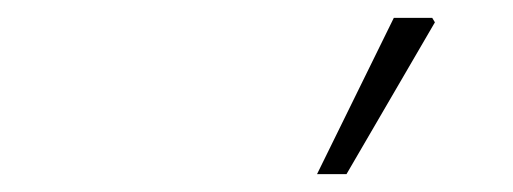

<svg xmlns="http://www.w3.org/2000/svg" viewBox="-20 -756 575 215"><path d="M335 -561 421 -736H464L467 -731L368 -561Z"/></svg>

Font: Source Sans 3 Light
Style: Italic
Weight: 300
Italic angle: -11°
Designer: Paul D. Hunt
Foundry: Adobe
Version: Version 3.046;hotconv 1.0.118;makeotfexe 2.5.65603